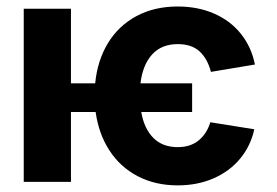

<svg xmlns="http://www.w3.org/2000/svg" viewBox="-20 -557 847 588"><path d="M568.4 -213.9H412.6Q421.4 -163.1 449.5 -134.8Q477.5 -106.4 524.4 -106.4Q563.5 -106.4 588.6 -127.2Q613.8 -147.9 624 -182.6L758.8 -161.1Q747.6 -109.9 715.3 -71Q683.1 -32.2 633.8 -10.7Q584.5 10.7 524.4 10.7Q455.6 10.7 401.9 -17.3Q348.1 -45.4 315.2 -96.2Q282.2 -147 272.9 -213.9H197.3V0H52.7V-530.3H197.3V-301.8H271.5Q278.3 -371.6 310.5 -424.8Q342.8 -478 397.7 -507.6Q452.6 -537.1 524.4 -537.1Q585.9 -537.1 635.7 -515.4Q685.5 -493.7 717.8 -453.4Q750 -413.1 760.7 -359.4L626 -336.9Q615.2 -377.9 590.8 -399.9Q566.4 -421.9 524.4 -421.9Q474.6 -421.9 445.8 -390.1Q417 -358.4 410.2 -301.8H568.4Z"/></svg>

Font: Pretendard
Style: Bold
Weight: 700
Designer: Base glyphs from Inter by Rasmus Andersson; Hangeul glyphs from Noto Sans CJK(Source Han Sans) by Jang Soo-young and Kan
Foundry: Kil Hyung-jin
Version: Version 1.309